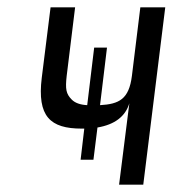

<svg xmlns="http://www.w3.org/2000/svg" viewBox="-20 -504 471 524"><path d="M253 -217 272 -374H237L218 -217C199 -218 185 -223 176 -232C160 -248 158 -261 162 -297L185 -484H118L94 -292C81 -186 117 -153 203 -153H210L200 -68H235L246 -156C293 -164 322 -186 333 -222L305 0H371L431 -484H363L340 -297C332 -233 305 -220 253 -217Z"/></svg>

Font: Gamestation Condensed
Style: Italic
Weight: 400
Width: 3
Designer: Jonas Hecksher
Foundry: Jonas Hecksher, Playtypeª, e-types AS
Version: Version 1.003